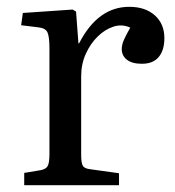

<svg xmlns="http://www.w3.org/2000/svg" viewBox="-20 -543 512 563"><path d="M51 0V-36L99 -44Q115 -47 120 -56.5Q125 -66 125 -92V-401Q125 -436 119 -448.5Q113 -461 91 -463L42 -469L47 -505L193 -515L203 -509L210 -416H212Q267 -523 359 -523Q406 -523 434 -498Q462 -473 462 -431Q462 -396 445.5 -376Q429 -356 396 -356Q367 -356 352 -368Q337 -380 337 -399Q337 -412 343.5 -426.5Q350 -441 362 -462Q338 -473 313 -465Q288 -457 266.5 -436Q245 -415 231.5 -385Q218 -355 218 -319V-90Q218 -66 222.5 -57.5Q227 -49 243 -47L329 -35V0Z"/></svg>

Font: Literata 36pt
Style: Regular
Weight: 400
Designer: Latin by Veronika Burian and Jose Scaglione. Greek by Irene Vlachou. Cyrillic by Vera Evstafieva.
Foundry: TypeTogether
Version: Version 3.002